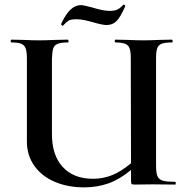

<svg xmlns="http://www.w3.org/2000/svg" viewBox="-20 -796 815 828"><path d="M735 0 637 -1 561 0Q550 0 547.5 -3Q545 -6 545 -19V-63Q497 -23 448.5 -5.5Q400 12 343 12Q272 12 216 -12Q160 -36 128 -81Q96 -126 96 -186V-544Q96 -573 90.5 -587.5Q85 -602 71 -607.5Q57 -613 29 -613Q26 -613 26 -619Q26 -625 29 -625L78 -624Q120 -622 149 -622Q175 -622 221 -624L271 -625Q275 -625 275.5 -619Q276 -613 273 -613Q243 -613 228.5 -607Q214 -601 209.5 -587Q205 -573 204 -542V-221Q203 -128 250 -76.5Q297 -25 381 -25Q424 -25 463 -40.5Q502 -56 545 -92L544 -542Q545 -585 532 -599Q519 -613 478 -613Q475 -613 475 -619Q475 -625 477 -625L527 -624Q571 -622 599 -622Q624 -622 670 -624L720 -625Q724 -625 724.5 -619Q725 -613 722 -613Q692 -613 677.5 -607.5Q663 -602 658 -588Q653 -574 653 -544V-81Q653 -51 659 -36.5Q665 -22 682 -17Q699 -12 735 -12Q738 -12 738 -6Q738 0 735 0ZM250 -685Q248 -685 245.5 -688Q243 -691 244 -693Q280 -774 329 -774Q339 -774 377 -764Q396 -758 416.5 -753.5Q437 -749 453 -749Q474 -749 486.5 -755Q499 -761 512 -776H513Q516 -776 518.5 -773.5Q521 -771 520 -769Q499 -721 482 -704.5Q465 -688 439 -688Q423 -688 381 -700Q364 -705 345 -709Q326 -713 311 -713Q286 -713 276.5 -707.5Q267 -702 252 -686Q252 -685 250 -685Z"/></svg>

Font: Cormorant Upright
Style: Bold
Weight: 700
Designer: Christian Thalmann (Catharsis Fonts)
Foundry: Catharsis Fonts
Version: Version 3.302